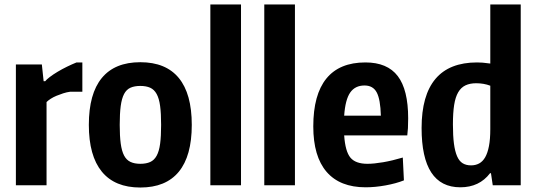

<svg xmlns="http://www.w3.org/2000/svg" viewBox="-20 -828 2398 858"><path d="M51 -540H167L175 -465H182Q187 -472 202 -483.5Q217 -495 237 -507Q257 -519 279.5 -530Q302 -541 322 -549H348V-418H293Q278 -416 262.5 -411Q247 -406 232.5 -400Q218 -394 206.5 -386.5Q195 -379 188 -372V0H51Z M607 10Q493 10 435 -61Q377 -132 377 -270Q377 -409 435 -479.5Q493 -550 607 -550Q721 -550 779 -479.5Q837 -409 837 -270Q837 -131 779 -60.5Q721 10 607 10ZM607 -96Q633 -96 651 -104Q669 -112 680 -132Q691 -152 695.5 -185.5Q700 -219 700 -270Q700 -321 695.5 -354.5Q691 -388 680 -408Q669 -428 651 -436Q633 -444 607 -444Q581 -444 563 -436Q545 -428 534.5 -408Q524 -388 519.5 -354.5Q515 -321 515 -270Q515 -220 519.5 -186.5Q524 -153 534.5 -133Q545 -113 563 -104.5Q581 -96 607 -96Z M920 -808H1057V0H920Z M1161 -808H1298V0H1161Z M1614 9Q1499 9 1439.5 -60Q1380 -129 1380 -263Q1380 -405 1438.5 -477Q1497 -549 1613 -549Q1711 -549 1757.5 -488Q1804 -427 1804 -299Q1804 -271 1803 -255.5Q1802 -240 1800 -223H1518Q1523 -151 1546 -123.5Q1569 -96 1622 -96Q1651 -96 1692 -103Q1733 -110 1780 -124L1785 -22Q1750 -8 1703 0.5Q1656 9 1614 9ZM1609 -446Q1567 -446 1545 -414.5Q1523 -383 1518 -311H1682Q1680 -384 1663.5 -415Q1647 -446 1609 -446Z M2037 9Q1864 9 1864 -256Q1864 -402 1926 -475.5Q1988 -549 2112 -549Q2124 -549 2137 -548Q2150 -547 2171 -544V-808H2307V0H2182L2174 -54H2170Q2122 9 2037 9ZM2085 -89Q2105 -89 2121 -97.5Q2137 -106 2148 -125Q2159 -144 2165 -175Q2171 -206 2171 -251V-445Q2142 -456 2108 -456Q2080 -456 2060 -446.5Q2040 -437 2027.5 -415.5Q2015 -394 2009.5 -359Q2004 -324 2004 -272Q2004 -221 2008.5 -186.5Q2013 -152 2022.5 -130Q2032 -108 2047.5 -98.5Q2063 -89 2085 -89Z"/></svg>

Font: Encode Sans Compressed
Style: Bold
Weight: 700
Designer: Pablo Impallari, Andres Torresi
Foundry: Pablo Impallari, Andres Torresi
Version: Version 1.000; ttfautohint (v1.00) -l 8 -r 50 -G 200 -x 14 -